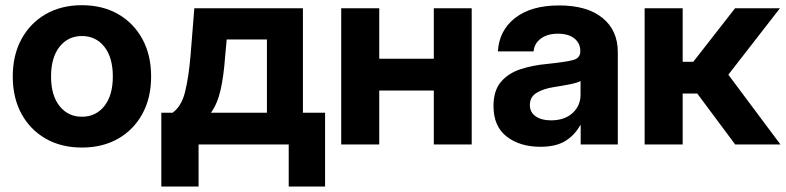

<svg xmlns="http://www.w3.org/2000/svg" viewBox="-20 -547 2975 727"><path d="M290 11.7Q211.9 11.7 153.1 -22Q94.2 -55.7 61.3 -116Q28.3 -176.3 28.3 -257.3Q28.3 -338.4 61.3 -398.9Q94.2 -459.5 153.1 -493.4Q211.9 -527.3 290 -527.3Q368.7 -527.3 427.5 -493.4Q486.3 -459.5 519.3 -398.9Q552.2 -338.4 552.2 -257.3Q552.2 -176.8 519.3 -116.2Q486.3 -55.7 427.5 -22Q368.7 11.7 290 11.7ZM290 -105Q342.8 -105 375 -145.3Q407.2 -185.5 407.2 -257.3Q407.2 -329.6 375 -370.1Q342.8 -410.6 290 -410.6Q237.8 -410.6 205.6 -370.1Q173.3 -329.6 173.3 -257.3Q173.3 -185.5 205.6 -145.3Q237.8 -105 290 -105Z M590.8 159.2V-120.1H633.3Q667.5 -144.5 680.9 -199.5Q694.3 -254.4 701.2 -333.5L715.8 -515.6H1127V-120.1H1210.9V159.2H1073.2V0H731.9V159.2ZM778.8 -120.1H990.7V-397.5H838.4L832.5 -333.5Q827.1 -258.8 815.2 -206.3Q803.2 -153.8 778.8 -120.1Z M1416 -515.6V-324.7H1622.6V-515.6H1766.1V0H1622.6V-204.1H1416V0H1272V-515.6Z M2025.9 8.8Q1948.7 8.8 1898.7 -29.8Q1848.6 -68.4 1848.6 -145.5Q1848.6 -203.6 1876.5 -236.6Q1904.3 -269.5 1950.2 -284.7Q1996.1 -299.8 2049.8 -304.7Q2120.6 -312 2148.9 -319.3Q2177.2 -326.7 2177.2 -351.6V-355Q2177.2 -383.3 2154.8 -401.4Q2132.3 -419.4 2092.8 -419.4Q2052.7 -419.4 2027.8 -400.9Q2002.9 -382.3 2000.5 -352.5H1865.2Q1870.1 -432.1 1930.7 -479.2Q1991.2 -526.4 2097.2 -526.4Q2203.1 -526.4 2261.2 -479.2Q2319.3 -432.1 2319.3 -349.6V0H2178.7V-72.8H2176.8Q2156.2 -35.2 2120.6 -13.2Q2085 8.8 2025.9 8.8ZM2065.9 -91.3Q2117.7 -91.3 2147.9 -118.9Q2178.2 -146.5 2178.2 -188.5V-240.2Q2166 -233.4 2137.7 -227.8Q2109.4 -222.2 2074.7 -216.8Q2037.6 -210.9 2012 -195.6Q1986.3 -180.2 1986.3 -149.4Q1986.3 -122.1 2008.1 -106.7Q2029.8 -91.3 2065.9 -91.3Z M2420.9 0V-515.6H2564.9V-313H2605L2763.2 -515.6H2933.1L2737.8 -264.2L2935.1 0H2763.7L2620.1 -192.9H2564.9V0Z"/></svg>

Font: Inter Display
Style: Bold
Weight: 700
Designer: Rasmus Andersson
Foundry: rsms
Version: Version 4.001;git-9221beed3